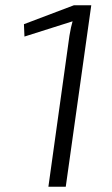

<svg xmlns="http://www.w3.org/2000/svg" viewBox="-20 -710 427 730"><path d="M230 0H164L244 -574Q250 -610 256 -629L73 -571L71 -618L261 -690H327Z"/></svg>

Font: Exo 2.0 Light
Style: Italic
Weight: 300
Italic angle: -8°
Designer: Natanael Gama
Version: Version 1.001;PS 001.001;hotconv 1.0.70;makeotf.lib2.5.58329